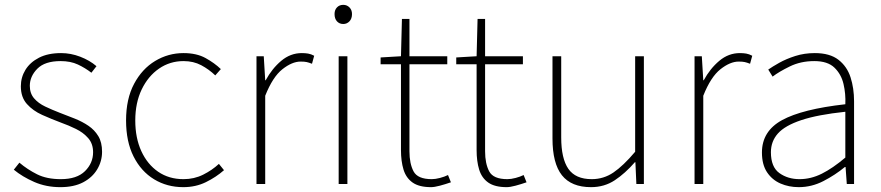

<svg xmlns="http://www.w3.org/2000/svg" viewBox="-20 -759 3633 792"><path d="M229 13Q170 13 121 -8.5Q72 -30 37 -59L60 -88Q93 -60 133 -40Q173 -20 231 -20Q297 -20 330.5 -53Q364 -86 364 -131Q364 -166 344 -189Q324 -212 293.5 -227Q263 -242 232 -253Q192 -268 154 -285Q116 -302 91 -330Q66 -358 66 -403Q66 -440 85 -471Q104 -502 141 -521Q178 -540 232 -540Q272 -540 311 -525Q350 -510 378 -486L357 -459Q331 -479 301 -493Q271 -507 230 -507Q165 -507 134 -475.5Q103 -444 103 -405Q103 -374 120.5 -353.5Q138 -333 166.5 -319.5Q195 -306 226 -294Q258 -282 289 -269.5Q320 -257 345 -240Q370 -223 385.5 -197.5Q401 -172 401 -133Q401 -94 381 -60.5Q361 -27 323 -7Q285 13 229 13Z M736 13Q669 13 615.5 -19.5Q562 -52 531 -113.5Q500 -175 500 -262Q500 -351 533 -413Q566 -475 620 -507.5Q674 -540 737 -540Q791 -540 828 -519.5Q865 -499 891 -474L868 -448Q842 -473 810 -490Q778 -507 737 -507Q681 -507 636 -476Q591 -445 564.5 -390Q538 -335 538 -262Q538 -190 563 -135.5Q588 -81 632.5 -50.5Q677 -20 737 -20Q781 -20 818 -38.5Q855 -57 883 -83L904 -57Q871 -28 829 -7.5Q787 13 736 13Z M1038 0V-527H1068L1074 -428H1076Q1102 -476 1140 -508Q1178 -540 1225 -540Q1239 -540 1251 -538Q1263 -536 1276 -529L1267 -496Q1254 -501 1245 -503Q1236 -505 1220 -505Q1185 -505 1145 -473.5Q1105 -442 1074 -364V0Z M1377 0V-527H1413V0ZM1396 -660Q1380 -660 1370 -671Q1360 -682 1360 -701Q1360 -718 1370 -728.5Q1380 -739 1396 -739Q1411 -739 1421.5 -728.5Q1432 -718 1432 -701Q1432 -682 1421.5 -671Q1411 -660 1396 -660Z M1758 13Q1709 13 1682 -6Q1655 -25 1644.5 -59.5Q1634 -94 1634 -140V-494H1550V-522L1634 -527L1638 -681H1669V-527H1825V-494H1669V-135Q1669 -84 1686 -52Q1703 -20 1761 -20Q1776 -20 1795 -25Q1814 -30 1828 -37L1840 -7Q1817 1 1794.5 7Q1772 13 1758 13Z M2070 13Q2021 13 1994 -6Q1967 -25 1956.5 -59.5Q1946 -94 1946 -140V-494H1862V-522L1946 -527L1950 -681H1981V-527H2137V-494H1981V-135Q1981 -84 1998 -52Q2015 -20 2073 -20Q2088 -20 2107 -25Q2126 -30 2140 -37L2152 -7Q2129 1 2106.5 7Q2084 13 2070 13Z M2418 13Q2337 13 2298 -36Q2259 -85 2259 -188V-527H2295V-192Q2295 -105 2324.5 -62.5Q2354 -20 2421 -20Q2470 -20 2510.5 -47.5Q2551 -75 2600 -133V-527H2636V0H2605L2601 -90H2599Q2559 -44 2516 -15.5Q2473 13 2418 13Z M2845 0V-527H2875L2881 -428H2883Q2909 -476 2947 -508Q2985 -540 3032 -540Q3046 -540 3058 -538Q3070 -536 3083 -529L3074 -496Q3061 -501 3052 -503Q3043 -505 3027 -505Q2992 -505 2952 -473.5Q2912 -442 2881 -364V0Z M3275 13Q3234 13 3199.5 -2Q3165 -17 3144 -48.5Q3123 -80 3123 -130Q3123 -218 3206 -263.5Q3289 -309 3467 -329Q3469 -372 3459.5 -412.5Q3450 -453 3422 -480Q3394 -507 3339 -507Q3283 -507 3238 -485Q3193 -463 3167 -443L3149 -472Q3166 -484 3194.5 -500Q3223 -516 3260.5 -528Q3298 -540 3341 -540Q3403 -540 3438.5 -512.5Q3474 -485 3488.5 -440Q3503 -395 3503 -341V0H3473L3468 -70H3465Q3425 -37 3376.5 -12Q3328 13 3275 13ZM3278 -20Q3325 -20 3370 -42.5Q3415 -65 3467 -109V-298Q3353 -286 3285.5 -263.5Q3218 -241 3189 -208.5Q3160 -176 3160 -131Q3160 -70 3195 -45Q3230 -20 3278 -20Z"/></svg>

Font: Noto Sans KR Thin Thin
Style: Regular
Weight: 250
Version: Version 2.004-H2;hotconv 1.0.118;makeotfexe 2.5.65603